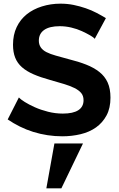

<svg xmlns="http://www.w3.org/2000/svg" viewBox="-20 -736 652 1048"><path d="M497 -524Q491 -532 472 -543Q453 -554 427 -566Q401 -578 369.5 -585.5Q338 -593 306 -593Q250 -593 221 -572.5Q192 -552 192 -514Q192 -493 202.5 -477.5Q213 -462 233.5 -451.5Q254 -441 284.5 -432.5Q315 -424 355 -413Q408 -400 450 -383.5Q492 -367 522 -343.5Q552 -320 567.5 -286Q583 -252 583 -203Q583 -146 561.5 -106Q540 -66 504 -40.5Q468 -15 420 -3.5Q372 8 320 8Q280 8 240 2Q200 -4 161.5 -16Q123 -28 88 -45.5Q53 -63 22 -84L83 -204Q92 -194 115 -179.5Q138 -165 170.5 -150.5Q203 -136 242.5 -126Q282 -116 323 -116Q379 -116 407.5 -134.5Q436 -153 436 -189Q436 -213 423 -228.5Q410 -244 385.5 -256Q361 -268 327.5 -278Q294 -288 252 -300Q201 -314 163 -330.5Q125 -347 100 -369Q75 -391 63 -421Q51 -451 51 -492Q51 -546 71 -588Q91 -630 126 -658Q161 -686 209 -701Q257 -716 310 -716Q348 -716 382 -709Q416 -702 448 -691Q480 -680 507.5 -665.5Q535 -651 558 -637ZM233 292 277 47H433L315 292Z"/></svg>

Font: Rising Sun
Style: Bold
Weight: 700
Designer: Matt McInerney, Pablo Impallari, Rodrigo Fuenzalida (Raleway font), Stephen Hutchings (Greek), Cristiano Sobral (main ch
Foundry: The Rising Sun Project Authors
Version: Version 4.327; ttfautohint (v1.8.4.7-5d5b-dirty)